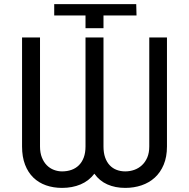

<svg xmlns="http://www.w3.org/2000/svg" viewBox="-20 -911 926 941"><path d="M487.2 -727.3V-193.2Q487.2 -162.3 495.2 -139.4Q503.2 -116.5 517.6 -101.2Q532 -85.9 551.5 -78.5Q571 -71 593.8 -71Q616.8 -71 638 -78.5Q659.1 -85.9 675.6 -101.2Q692.1 -116.5 701.9 -139.4Q711.6 -162.3 711.6 -193.2V-727.3H798.3V-193.2Q798.3 -142 782.3 -103.9Q766.3 -65.7 738.6 -40.5Q710.9 -15.3 673.7 -2.7Q636.4 9.9 593.8 9.9Q544.7 9.9 506 -7.3Q467.3 -24.5 442.5 -59.7Q415.8 -24.5 375.2 -7.3Q334.5 9.9 284.1 9.9Q241.5 9.9 205.6 -2.7Q169.7 -15.3 143.6 -40.5Q117.5 -65.7 102.8 -103.9Q88.1 -142 88.1 -193.2V-727.3H176.1V-193.2Q176.1 -162.3 185.2 -139.4Q194.2 -116.5 209.3 -101.2Q224.4 -85.9 244 -78.5Q263.5 -71 284.1 -71Q309.3 -71 330.3 -78.5Q351.2 -85.9 366.7 -101.2Q382.1 -116.5 390.6 -139.4Q399.1 -162.3 399.1 -193.2V-727.3ZM245.7 -835.2V-890.6H647.7L649.1 -835.2H487.2V-772.7H399.1V-835.2Z"/></svg>

Font: Interop
Style: Regular
Weight: 400
Designer: Rasmus Andersson, Google, Jang Haemin
Foundry: jhaemin
Version: Version 1.008